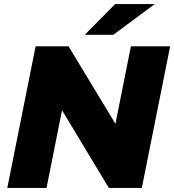

<svg xmlns="http://www.w3.org/2000/svg" viewBox="-20 -929 861 949"><path d="M16 0 156 -700H319L602 -232L534 -234L627 -700H821L681 0H518L236 -468L303 -466L210 0ZM399 -757 549 -909H745L540 -757Z"/></svg>

Font: Montserrat Thin ExtraBold
Style: Italic
Weight: 800
Italic angle: -11.3°
Version: Version 9.000